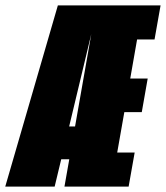

<svg xmlns="http://www.w3.org/2000/svg" viewBox="-66 -695 618 715"><path d="M-46.5 0 149.5 -675H532L509.5 -548H444.5L419 -402.5H484L462 -277.5H397L370.5 -127H435.5L413 0H174L192 -102H162L137.5 0ZM191.5 -224H213.5L274 -568.5Z"/></svg>

Font: Anybody UltraCondensed Black
Style: Italic
Weight: 900
Width: 1
Italic angle: -10°
Designer: Tyler Finck
Foundry: Etcetera Type Company
Version: Version 1.010; ttfautohint (v1.8.3) -l 8 -r 50 -G 200 -x 14 